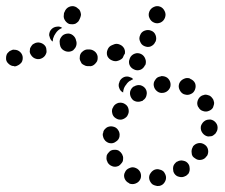

<svg xmlns="http://www.w3.org/2000/svg" viewBox="-47 -589 743 633"><path d="M500 -8Q499 -13 496 -18Q494 -23 489 -26Q485 -29 479 -30Q474 -32 469 -31H468Q457 -29 450 -19Q443 -10 445 1Q446 6 449 11Q452 16 456 19Q461 22 466 23Q471 25 477 24H478Q489 22 495 13Q502 3 500 -8ZM416 1Q418 -4 418 -9Q418 -15 416 -20Q414 -25 410 -29Q406 -33 401 -35Q390 -40 380 -35Q369 -31 365 -21Q362 -16 362 -10Q362 -5 364 0Q366 5 370 9Q374 13 379 15V16Q390 20 400 16Q411 12 416 1ZM578 -26Q579 -32 578 -37Q578 -42 575 -47Q569 -57 558 -59Q547 -62 537 -56H536Q532 -53 528 -48Q525 -44 524 -39Q523 -33 524 -28Q524 -23 527 -18Q533 -8 544 -6Q555 -3 565 -9H566Q570 -12 574 -16Q577 -21 578 -26ZM307 -55Q312 -45 323 -41Q333 -37 344 -42Q349 -45 352 -49Q356 -53 358 -58Q359 -63 359 -69Q359 -74 356 -79V-80Q352 -87 345 -92Q338 -96 329 -95Q327 -95 325 -95Q324 -94 322 -94Q321 -93 319 -93Q314 -90 311 -86Q307 -82 305 -77Q304 -72 304 -66Q304 -61 307 -56ZM634 -74H635Q641 -84 639 -95Q637 -106 628 -112Q618 -119 607 -117Q596 -115 589 -106V-105Q586 -100 585 -95Q584 -90 585 -84Q585 -79 588 -74Q591 -70 596 -67Q605 -60 616 -62Q628 -64 634 -74ZM297 -129Q300 -124 305 -121Q309 -118 315 -117Q326 -115 335 -122Q345 -128 347 -139V-140Q349 -151 342 -161Q336 -170 324 -172Q319 -173 314 -172Q308 -171 304 -168Q299 -164 296 -160Q293 -155 293 -150L292 -149Q291 -144 293 -138Q294 -133 297 -129ZM647 -195Q641 -195 636 -194Q631 -193 626 -189Q622 -186 619 -181Q616 -177 615 -171V-170Q614 -159 621 -150Q628 -141 639 -139Q644 -139 650 -140Q655 -141 659 -145Q664 -148 666 -153Q669 -157 670 -163Q672 -175 665 -184Q658 -193 647 -195ZM335 -199Q344 -193 355 -195Q366 -198 373 -207V-208Q379 -217 377 -228Q375 -240 365 -246Q356 -252 344 -250Q333 -247 327 -238V-237Q320 -228 323 -216Q325 -205 335 -199ZM640 -275Q635 -277 629 -277Q624 -276 619 -274Q609 -269 605 -258Q601 -247 606 -237L607 -236Q612 -226 622 -223Q633 -219 643 -224Q648 -226 652 -230Q656 -234 657 -240Q659 -245 659 -250Q658 -256 656 -261Q653 -266 649 -270Q645 -274 640 -275ZM386 -266Q389 -261 393 -258Q398 -255 403 -254Q408 -253 414 -254Q419 -255 424 -257V-258Q434 -264 436 -275Q439 -286 433 -296Q427 -305 416 -308Q405 -310 395 -304H394Q385 -298 382 -287Q380 -276 386 -266ZM544 -314Q540 -303 545 -293Q550 -282 560 -278H561Q572 -274 582 -279Q592 -283 596 -294Q600 -305 596 -315Q591 -325 580 -329V-330Q569 -334 559 -329Q548 -324 544 -314ZM460 -306Q462 -295 471 -288Q480 -281 491 -283H492Q503 -285 510 -294Q517 -303 515 -315Q513 -326 504 -333Q495 -339 483 -338V-337Q471 -336 465 -326Q458 -317 460 -306ZM388 -332Q386 -333 383 -334Q373 -339 362 -335Q351 -330 347 -320V-319Q342 -309 346 -299Q349 -289 359 -284Q359 -288 360 -292Q362 -302 369 -310Q374 -318 382 -323H383Q387 -326 392 -328Q390 -330 388 -332ZM395 -360Q405 -355 416 -359Q426 -363 431 -374H432Q436 -385 432 -395Q428 -406 418 -411Q407 -416 397 -412Q386 -408 381 -397V-396Q376 -386 380 -375Q384 -365 395 -360ZM20 -379Q24 -382 26 -387Q28 -392 28 -398Q28 -409 20 -417Q12 -425 0 -425Q-5 -426 -10 -423Q-16 -421 -19 -417Q-23 -414 -25 -409Q-27 -404 -27 -398Q-28 -387 -19 -379Q-11 -371 0 -371V-370Q6 -370 11 -373Q16 -375 20 -379ZM266 -378Q270 -382 273 -387Q275 -392 275 -397Q276 -408 268 -417Q260 -425 249 -426Q247 -426 245 -426Q234 -427 225 -419Q216 -412 216 -400Q215 -395 217 -390Q219 -385 222 -380Q226 -376 231 -374Q236 -371 241 -371Q244 -371 247 -371Q252 -370 257 -372Q262 -374 266 -378ZM365 -421Q364 -424 363 -428Q358 -438 348 -442Q337 -447 327 -442Q325 -441 322 -440Q312 -436 308 -426Q303 -415 307 -404Q312 -394 322 -390Q333 -385 343 -389Q346 -390 348 -391Q351 -393 353 -394Q356 -396 358 -399Q359 -402 361 -406Q363 -410 365 -413Q365 -417 365 -421ZM106 -415Q107 -420 106 -425Q106 -431 103 -436Q97 -445 86 -448Q75 -451 65 -445Q60 -443 57 -438Q54 -434 52 -429Q51 -423 51 -418Q52 -412 55 -408Q61 -398 72 -395Q83 -392 93 -398Q98 -401 101 -405Q104 -409 106 -415ZM184 -419Q189 -420 194 -423Q198 -427 201 -431Q204 -436 205 -441Q206 -447 205 -452Q204 -453 204 -455Q202 -466 193 -473Q184 -480 173 -478Q161 -476 155 -467Q148 -458 150 -447Q150 -443 151 -440Q153 -429 163 -423Q173 -417 184 -419ZM429 -437Q440 -432 450 -436Q461 -441 465 -451L466 -452Q470 -462 466 -473Q462 -484 451 -488Q441 -492 430 -488Q419 -484 415 -473Q410 -462 415 -452Q419 -441 429 -437ZM115 -473Q115 -478 117 -484Q119 -489 123 -493Q130 -500 140 -501Q150 -503 158 -497Q155 -496 152 -494Q143 -489 137 -480Q131 -472 128 -462Q127 -457 127 -452Q126 -452 126 -453Q125 -453 124 -454Q120 -458 118 -463Q116 -468 115 -473ZM166 -524Q168 -520 172 -516Q176 -512 181 -510Q186 -509 192 -509Q197 -509 202 -511Q207 -514 211 -518Q214 -522 216 -527L218 -532Q220 -537 220 -542Q219 -548 217 -553Q215 -558 210 -561Q206 -565 201 -567Q191 -571 180 -566Q170 -561 166 -550L164 -546Q163 -540 163 -535Q163 -529 166 -524ZM462 -514Q472 -510 483 -515Q493 -520 497 -531Q501 -542 496 -552Q491 -563 481 -567Q470 -571 460 -566Q449 -561 445 -550Q441 -539 446 -529Q451 -518 462 -514Z"/></svg>

Font: FRB American Cursive Guidelines Dotted Ultra
Style: Bold Italic
Weight: 1000
Italic angle: -25°
Version: Version 2.0;Modular Font Editor K font №1